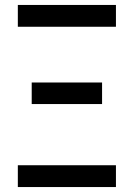

<svg xmlns="http://www.w3.org/2000/svg" viewBox="-20 -755 540 775"><path d="M52 -647V-735H448V-647ZM108 -335V-422H392V-335ZM52 0V-88H448V0Z"/></svg>

Font: Iosevka Custom Semibold
Style: Regular
Weight: 600
Designer: Belleve Invis
Foundry: Belleve Invis
Version: Version 27.0.2; ttfautohint (v1.8.4)